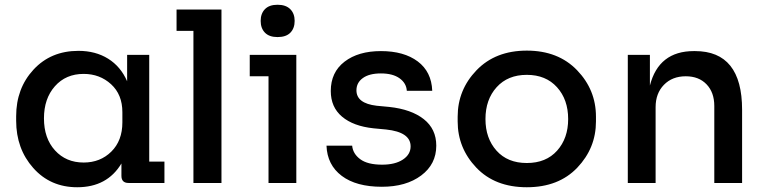

<svg xmlns="http://www.w3.org/2000/svg" viewBox="-20 -770 3220 808"><path d="M521 0Q491 0 491 -30V-82Q431 18 305 18Q192 18 120 -63Q48 -144 48 -262V-281Q48 -398 121 -477Q194 -556 310 -556Q382 -556 435 -523Q488 -490 515 -428V-539H608V-90H672V0ZM332 -86Q402 -86 448.5 -132Q495 -178 495 -255V-298Q495 -372 447.5 -415.5Q400 -459 332 -459Q257 -459 211 -407Q165 -355 165 -272Q165 -188 211.5 -137Q258 -86 332 -86Z M794 0V-640H723V-730H912V0Z M1148 -614Q1113 -614 1095 -632.5Q1077 -651 1077 -682Q1077 -713 1095 -731.5Q1113 -750 1148 -750Q1183 -750 1201.5 -731.5Q1220 -713 1220 -682Q1220 -651 1202 -632.5Q1184 -614 1148 -614ZM1110 0V-449H1031V-539H1227V0Z M1587 16Q1479 16 1418 -30Q1357 -76 1354 -157H1462Q1465 -123 1496 -100Q1527 -77 1588 -77Q1643 -77 1675.5 -98.5Q1708 -120 1708 -154Q1708 -214 1605 -225L1552 -230Q1467 -239 1419.5 -279Q1372 -319 1372 -387Q1372 -466 1430 -510.5Q1488 -555 1583 -555Q1680 -555 1738 -511.5Q1796 -468 1799 -388H1692Q1690 -420 1661.5 -440.5Q1633 -461 1583 -461Q1534 -461 1507 -441.5Q1480 -422 1480 -390Q1480 -335 1565 -325L1618 -320Q1711 -310 1763.5 -268.5Q1816 -227 1816 -157Q1816 -79 1752.5 -31.5Q1689 16 1587 16Z M1906 -259V-279Q1906 -392 1985.5 -474.5Q2065 -557 2197 -557Q2329 -557 2408.5 -474.5Q2488 -392 2488 -279V-259Q2488 -147 2409.5 -64.5Q2331 18 2197 18Q2063 18 1984.5 -64.5Q1906 -147 1906 -259ZM2371 -269Q2371 -351 2324 -403Q2277 -455 2197 -455Q2117 -455 2070 -403Q2023 -351 2023 -269Q2023 -188 2069.5 -136Q2116 -84 2197 -84Q2278 -84 2324.5 -136Q2371 -188 2371 -269Z M2622 0V-539H2715V-410Q2752 -555 2900 -555H2905Q3103 -555 3103 -308V0H2986V-324Q2986 -381 2953.5 -415Q2921 -449 2866 -449Q2809 -449 2774 -413Q2739 -377 2739 -319V0Z"/></svg>

Font: Cazoo Sans Medium
Style: Regular
Weight: 500
Designer: Jonathan Barnbrook, Julián Moncada
Foundry: Barnbrook Fonts
Version: Version 2.000;Glyphs 3.3 (3337)